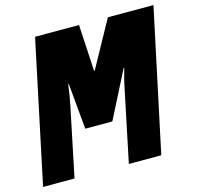

<svg xmlns="http://www.w3.org/2000/svg" viewBox="-109 -823 954 932"><g transform="rotate(-15 368.0 -357.0)"><path d="M-5 0H153L224 -342Q229 -366 233.5 -393Q238 -420 242 -450H245L266 -220H402L522 -456H525Q520 -436 514.5 -417Q509 -398 505 -379L426 0H589L741 -714H512L383 -480H380L367 -714H146Z"/></g></svg>

Font: Noto Sans Display Condensed Black
Style: Italic
Weight: 900
Width: 3
Italic angle: -192°
Designer: Monotype Design Team
Foundry: Monotype Imaging Inc.
Version: Version 1.900